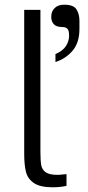

<svg xmlns="http://www.w3.org/2000/svg" viewBox="-20 -792 376 817"><path d="M152 -750V-147Q152 -108 155.5 -89Q159 -70 174.5 -59Q190 -48 224 -48Q234 -48 246 -49.5Q258 -51 263 -51V-1Q233 5 205 5Q151 5 124.5 -13Q98 -31 90.5 -60.5Q83 -90 83 -138V-750ZM213 -758Q227 -772 253 -772Q293 -772 305.5 -752Q318 -732 318 -704V-669Q318 -611 289.5 -577Q261 -543 216 -528V-562Q247 -575 260.5 -596Q274 -617 274 -640Q274 -663 266.5 -670Q259 -677 245 -677Q220 -677 209 -689Q198 -701 198 -720Q198 -744 213 -758Z"/></svg>

Font: Lopes Sans Light
Style: Regular
Weight: 300
Designer: Gabriel Lam, Diego Maldonado
Foundry: TypeRant, Foresti Design
Version: Version 4.000